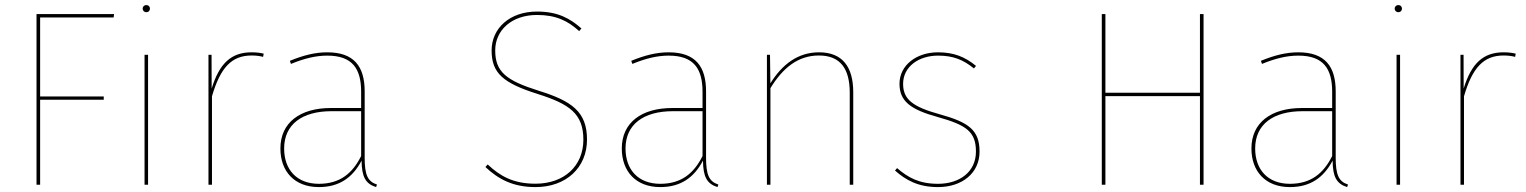

<svg xmlns="http://www.w3.org/2000/svg" viewBox="-20 -737 6088 766"><path d="M125.7 0H140.1V-339H393.9V-352.1H140.1V-667.3H433.4L435.1 -680.9H125.7Z M563.7 -716.7C554.6 -716.7 549.1 -709.9 549.1 -702.6C549.1 -695.3 554.6 -688.4 563.7 -688.4C573.3 -688.4 578.3 -695.3 578.3 -702.6C578.3 -709.8 573.3 -716.7 563.7 -716.7ZM570.7 -518.3H556.7V0H570.7Z M983.6 -528.3C903.1 -528.3 855.4 -484.9 824.4 -383.7L824 -518.3H811.7V0H825.7V-352.9C859 -466.7 903.7 -515.6 983.6 -515.6C1002.3 -515.6 1016.6 -513.6 1029.6 -510.1L1032.1 -522.9C1020 -525.9 1005.3 -528.3 983.6 -528.3Z M1434.9 -110V-372C1434.9 -471.4 1393.1 -528.3 1285.7 -528.3C1237.1 -528.3 1190.1 -516.4 1136.4 -494.3L1140.8 -482C1193.7 -503.7 1239.7 -515.1 1285.7 -515.1C1386.6 -515.1 1420.8 -462.1 1420.8 -370.7V-306.1H1300.3C1177.3 -306.1 1098.7 -248.1 1098.7 -144.6C1098.7 -53.8 1154.3 9.4 1252.1 9.4C1332.7 9.4 1386.3 -27.5 1422.6 -96.2C1423.1 -30.9 1438.8 -3.7 1480.4 9.4L1484 -0.7C1446.6 -13.3 1434.8 -39.1 1434.8 -110ZM1252.1 -3.7C1164.3 -3.7 1113.6 -60 1113.6 -144.6C1113.6 -241 1185.6 -293.4 1302.8 -293.4H1420.8V-114.5C1385.8 -44.3 1335.3 -3.7 1252.1 -3.7Z M2122.4 -690.9C2013 -690.9 1941.3 -623.6 1941.3 -535.9C1941.3 -444.9 1987.4 -405.6 2125.3 -362C2252.4 -321.9 2307.4 -283.1 2307.4 -179.7C2307.4 -74.6 2230.4 -4.1 2116.3 -4.1C2027.7 -4.1 1974.7 -34.7 1925.7 -80.9L1916.6 -70.7C1968.1 -22.4 2026 9.4 2116.7 9.4C2238.4 9.4 2321.9 -68 2321.9 -180.1C2321.9 -291 2261.7 -333.7 2130.1 -374.7C1999.4 -415.7 1955.7 -450.3 1955.7 -535.9C1955.7 -616.4 2021.3 -677.3 2122.4 -677.3C2197.8 -677.3 2245.1 -654.3 2290.6 -612.9L2299.7 -623.4C2254.3 -663.4 2205.8 -690.9 2122.4 -690.9Z M2796.9 -110V-372C2796.9 -471.4 2755.1 -528.3 2647.7 -528.3C2599.1 -528.3 2552.1 -516.4 2498.4 -494.3L2502.8 -482C2555.7 -503.7 2601.7 -515.1 2647.7 -515.1C2748.6 -515.1 2782.8 -462.1 2782.8 -370.7V-306.1H2662.3C2539.3 -306.1 2460.7 -248.1 2460.7 -144.6C2460.7 -53.8 2516.3 9.4 2614.1 9.4C2694.7 9.4 2748.3 -27.5 2784.6 -96.2C2785.1 -30.9 2800.8 -3.7 2842.4 9.4L2846 -0.7C2808.6 -13.3 2796.8 -39.1 2796.8 -110ZM2614.1 -3.7C2526.3 -3.7 2475.6 -60 2475.6 -144.6C2475.6 -241 2547.6 -293.4 2664.8 -293.4H2782.8V-114.5C2747.8 -44.3 2697.3 -3.7 2614.1 -3.7Z M3247.6 -528.3C3163 -528.3 3100.6 -480.1 3053.5 -404.5L3052 -518.3H3039.7V0H3053.7V-385.3C3102.1 -464.4 3162.3 -515.6 3247.1 -515.6C3332.6 -515.6 3370.1 -463 3370.1 -367.1V0H3384.1V-368.8C3384.1 -469.1 3342.1 -528.3 3247.6 -528.3Z M3722 -528.3C3636.7 -528.3 3568.6 -477 3568.6 -402.9C3568.6 -333.1 3612.4 -299.9 3722.4 -269.7C3835.3 -238.1 3873.6 -211.6 3873.6 -132.1C3873.6 -51.6 3808.6 -3.7 3722.4 -3.7C3646.9 -3.7 3602.6 -28.7 3559 -66.3L3550.7 -56.6C3593.4 -19 3642.1 9.4 3722.4 9.4C3818.1 9.4 3888 -46.1 3888 -132.1C3888 -218 3844.7 -249.1 3729 -281.1C3623.3 -310.4 3583 -339.4 3583 -402.4C3583 -470.4 3644.3 -515.1 3722.4 -515.1C3783 -515.1 3822.9 -498.6 3865.6 -464L3873.9 -474.1C3830 -510.3 3785.3 -528.3 3722 -528.3Z M4767.3 0H4781.7V-680.9H4767.3V-367.1H4390.1V-680.9H4375.7V0H4390.1V-353.6H4767.3Z M5308.9 -110V-372C5308.9 -471.4 5267.1 -528.3 5159.7 -528.3C5111.1 -528.3 5064.1 -516.4 5010.4 -494.3L5014.8 -482C5067.7 -503.7 5113.7 -515.1 5159.7 -515.1C5260.6 -515.1 5294.8 -462.1 5294.8 -370.7V-306.1H5174.3C5051.3 -306.1 4972.7 -248.1 4972.7 -144.6C4972.7 -53.8 5028.3 9.4 5126.1 9.4C5206.7 9.4 5260.3 -27.5 5296.6 -96.2C5297.1 -30.9 5312.8 -3.7 5354.4 9.4L5358 -0.7C5320.6 -13.3 5308.8 -39.1 5308.8 -110ZM5126.1 -3.7C5038.3 -3.7 4987.6 -60 4987.6 -144.6C4987.6 -241 5059.6 -293.4 5176.8 -293.4H5294.8V-114.5C5259.8 -44.3 5209.3 -3.7 5126.1 -3.7Z M5558.7 -716.7C5549.6 -716.7 5544.1 -709.9 5544.1 -702.6C5544.1 -695.3 5549.6 -688.4 5558.7 -688.4C5568.3 -688.4 5573.3 -695.3 5573.3 -702.6C5573.3 -709.8 5568.3 -716.7 5558.7 -716.7ZM5565.7 -518.3H5551.7V0H5565.7Z M5978.6 -528.3C5898.1 -528.3 5850.4 -484.9 5819.4 -383.7L5819 -518.3H5806.7V0H5820.7V-352.9C5854 -466.7 5898.7 -515.6 5978.6 -515.6C5997.3 -515.6 6011.6 -513.6 6024.6 -510.1L6027.1 -522.9C6015 -525.9 6000.3 -528.3 5978.6 -528.3Z"/></svg>

Font: Fira Sans Hair
Style: Regular
Weight: 100
Designer: bBox Type GmbH & Carrois Corporate GbR & Edenspiekermann AG
Foundry: bBox Type GmbH & Carrois Corporate GbR & Edenspiekermann AG
Version: Version 4.300;PS 004.300;hotconv 1.0.88;makeotf.lib2.5.64775